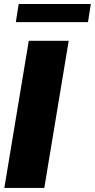

<svg xmlns="http://www.w3.org/2000/svg" viewBox="-20 -929 469 949"><path d="M319.6 -727.3 198.9 0H1.4L122.2 -727.3ZM429 -909.1 414.8 -819.6H58.2L72.4 -909.1Z"/></svg>

Font: Inter P Black
Style: Italic
Weight: 900
Italic angle: -9.40001°
Designer: Rasmus Andersson
Foundry: rsms
Version: Version 3.018;git-588b23468